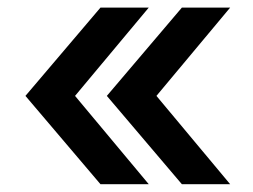

<svg xmlns="http://www.w3.org/2000/svg" viewBox="-20 -551 659 501"><path d="M242.2 -70.3 46.4 -300.8 242.2 -531.2H368.2L175.8 -300.8L368.2 -70.3ZM454.6 -70.3 258.8 -300.8 454.6 -531.2H580.6L388.2 -300.8L580.6 -70.3Z"/></svg>

Font: Inter
Style: 540
Weight: 540
Designer: Rasmus Andersson
Foundry: rsms
Version: Version 4.001;git-66647c0bb